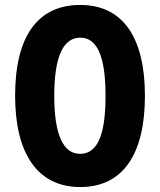

<svg xmlns="http://www.w3.org/2000/svg" viewBox="-20 -745 646 775"><path d="M565 -358C565 -591 478 -725 304 -725C132 -725 41 -598 41 -359C41 -127 130 10 304 10C478 10 565 -125 565 -358ZM199 -358C199 -514 234 -593 304 -593C372 -593 406 -518 406 -358C406 -199 373 -124 303 -124C235 -124 199 -202 199 -358Z"/></svg>

Font: Noto Sans Devanagari ExtraCondensed ExtraBold
Style: Regular
Weight: 800
Width: 2
Designer: Jelle Bosma - Monotype Design Team
Foundry: Monotype Imaging Inc.
Version: Version 2.004